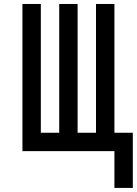

<svg xmlns="http://www.w3.org/2000/svg" viewBox="-20 -747 676 949"><path d="M90.9 -727.3V0H545.5V181.8H636.4V-90.9H545.5V-727.3H454.5V-90.9H363.6V-727.3H272.7V-90.9H181.8V-727.3Z"/></svg>

Font: Departure Mono
Style: Regular
Weight: 400
Monospace: yes
Designer: Helena Zhang
Version: Version 1.500;Glyphs 3.3.1 (3343)